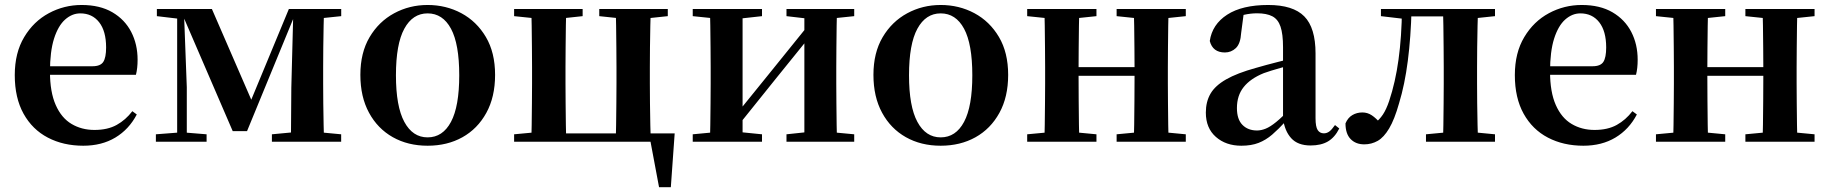

<svg xmlns="http://www.w3.org/2000/svg" viewBox="-20 -572 7382 775"><path d="M316.2 16.2Q235.8 16.2 173.2 -16.5Q110.6 -49.1 75.1 -113Q39.6 -176.9 39.6 -268.8Q39.6 -358.8 77.6 -422.2Q115.5 -485.7 177.2 -518.8Q238.9 -551.9 309.4 -551.9Q383.1 -551.9 433.5 -522.5Q483.8 -493.1 509.6 -443.2Q535.4 -393.3 535.4 -330.9Q535.4 -296.1 528.7 -270.2H98.1V-304.6H353.4Q385.5 -304.6 396.9 -322.2Q408.3 -339.8 408.3 -380.4Q408.3 -446.3 380.2 -482.2Q352.1 -518 304.1 -518Q270.7 -518 242.6 -492.9Q214.6 -467.8 198.1 -416Q181.7 -364.1 181.7 -282.7Q181.7 -200.5 204.9 -148.2Q228 -95.8 268.8 -71.7Q309.5 -47.5 361.4 -47.5Q414.4 -47.5 450.9 -67.7Q487.3 -87.9 514.2 -123.2L532.1 -109.9Q500.6 -49.8 445.7 -16.8Q390.7 16.2 316.2 16.2Z M919.3 -42.8 717.5 -510.6H707.7V-535.7H835.3L1005.1 -144.6H983.9L1146 -535.7H1179.2V-512.1H1170.2L977.2 -42.8ZM1154.3 0 1155.9 -217.9 1164.2 -535.7H1288.1Q1287.1 -511 1286.3 -468.7Q1285.4 -426.4 1284.9 -381Q1284.4 -335.7 1284.4 -301.2V-234.8Q1284.4 -200 1284.9 -154.7Q1285.4 -109.4 1286.3 -67.4Q1287.1 -25.5 1288.1 0ZM609.2 0V-29.9L704.9 -37.3H723.5L813.9 -29.9V0ZM1077.5 0V-29.9L1186.3 -40.2H1248.6L1357.1 -29.9V0ZM613.2 -506.8V-535.7H719.8V-495.5H708.5ZM695.1 0V-535.7H722.1L734 -219.6V0ZM1216.6 -495.5V-535.7H1357.3V-506.8L1248.9 -495.5Z M1706 16.2Q1626.7 16.2 1565.5 -18.3Q1504.3 -52.8 1469.5 -117Q1434.6 -181.2 1434.6 -269.8Q1434.6 -359.1 1471.8 -422Q1509 -484.9 1570.9 -518.4Q1632.8 -551.9 1706 -551.9Q1780.1 -551.9 1842.1 -518.8Q1904 -485.6 1941.2 -422.7Q1978.4 -359.8 1978.4 -269.8Q1978.4 -180.5 1943 -116.3Q1907.6 -52 1846.4 -17.9Q1785.2 16.2 1706 16.2ZM1706 -17.5Q1767 -17.5 1800.4 -80.1Q1833.7 -142.6 1833.7 -268.1Q1833.7 -394.2 1800.4 -456.1Q1767 -518 1706 -518Q1645.7 -518 1612 -456.1Q1578.2 -394.2 1578.2 -268.1Q1578.2 -142.6 1612 -80.1Q1645.7 -17.5 1706 -17.5Z M2123.9 0Q2125.6 -25.5 2126.1 -67.4Q2126.6 -109.4 2127.1 -154.7Q2127.6 -200 2127.6 -234.8V-301.2Q2127.6 -335.7 2127.1 -381Q2126.6 -426.4 2126.1 -468.7Q2125.6 -511 2123.9 -535.7H2265.6Q2264.6 -511 2264.1 -468.7Q2263.6 -426.4 2263.1 -381Q2262.6 -335.7 2262.6 -301.2V-234.8Q2262.6 -200 2263.1 -154.7Q2263.6 -109.4 2264.1 -67.4Q2264.6 -25.5 2265.6 0ZM2465.4 0Q2466.4 -25.5 2466.9 -67.4Q2467.4 -109.4 2467.9 -154.7Q2468.4 -200 2468.4 -234.8V-301.2Q2468.4 -335.7 2467.9 -381Q2467.4 -426.4 2466.9 -468.7Q2466.4 -511 2465.4 -535.7H2606.9Q2605.9 -511 2605 -468.7Q2604.1 -426.4 2603.6 -381Q2603.1 -335.7 2603.1 -301.2V-234.8Q2603.1 -200 2603.6 -154.7Q2604.1 -109.4 2605 -67.4Q2605.9 -25.5 2606.9 0ZM2640.2 183.5 2599.7 -32.6 2649 0H2194.1V-33.6H2703.3L2687.8 183.5ZM2055.2 -506.8V-535.7H2331.8V-506.8L2226.6 -495.5H2165ZM2398.9 -506.8V-535.7H2675.5V-506.8L2568.8 -495.5H2505.7ZM2055.2 0V-29.9L2165 -40.2H2194.9V0Z M2776.2 0V-29.9L2885 -40.2H2953.4L3055.8 -29.9V0ZM3154.6 0V-29.9L3251.5 -40.2H3319.3L3428 -29.9V0ZM2844.9 0Q2846.6 -25.5 2847.1 -67.4Q2847.6 -109.4 2848.1 -154.7Q2848.6 -200 2848.6 -234.8V-301.2Q2848.6 -335.7 2848.1 -381Q2847.6 -426.4 2847.1 -468.7Q2846.6 -511 2844.9 -535.7H2977.4V0ZM2948.7 -51.6 2900.4 -77.8H2925.4L3084.6 -274.4L3255 -485.4L3302.7 -460.9H3278.5L3114.2 -257.7ZM3226.8 0V-535.7H3358.6Q3357.6 -511 3357.1 -468.7Q3356.6 -426.4 3356.1 -381Q3355.6 -335.7 3355.6 -301.2V-234.8Q3355.6 -200 3356.1 -154.7Q3356.6 -109.4 3357.1 -67.4Q3357.6 -25.5 3358.6 0ZM2776.2 -506.8V-535.7H3055.8V-506.8L2953.7 -495.5H2886ZM3154.6 -506.8V-535.7H3428V-506.8L3319.5 -495.5H3251.8Z M3777 16.2Q3697.7 16.2 3636.5 -18.3Q3575.3 -52.8 3540.5 -117Q3505.6 -181.2 3505.6 -269.8Q3505.6 -359.1 3542.8 -422Q3580 -484.9 3641.9 -518.4Q3703.8 -551.9 3777 -551.9Q3851.1 -551.9 3913.1 -518.8Q3975 -485.6 4012.2 -422.7Q4049.4 -359.8 4049.4 -269.8Q4049.4 -180.5 4014 -116.3Q3978.6 -52 3917.4 -17.9Q3856.2 16.2 3777 16.2ZM3777 -17.5Q3838 -17.5 3871.4 -80.1Q3904.7 -142.6 3904.7 -268.1Q3904.7 -394.2 3871.4 -456.1Q3838 -518 3777 -518Q3716.7 -518 3683 -456.1Q3649.2 -394.2 3649.2 -268.1Q3649.2 -142.6 3683 -80.1Q3716.7 -17.5 3777 -17.5Z M4194.9 0Q4196.6 -25.5 4197.1 -67.5Q4197.6 -109.6 4198.1 -154.8Q4198.6 -200 4198.6 -234.8V-301.2Q4198.6 -335.7 4198.1 -381.1Q4197.6 -426.5 4197.1 -468.7Q4196.6 -511 4194.9 -535.7H4336.6Q4335.6 -510.7 4335.1 -467.8Q4334.6 -425 4334.1 -378Q4333.6 -331 4333.6 -291.8V-270.6Q4333.6 -217.9 4334.1 -165Q4334.6 -112.1 4335.1 -68.6Q4335.6 -25.1 4336.6 0ZM4555.6 0Q4557.6 -25.1 4558.1 -68.6Q4558.6 -112.1 4559.1 -165Q4559.6 -217.9 4559.6 -270.6V-291.8Q4559.6 -330.7 4559.1 -378Q4558.6 -425.4 4558.1 -468.1Q4557.6 -510.7 4555.6 -535.7H4697Q4696 -510.7 4695.5 -468.5Q4695 -426.3 4694.5 -381Q4694 -335.6 4694 -301.2V-234.8Q4694 -200 4694.5 -154.8Q4695 -109.6 4695.5 -67.5Q4696 -25.5 4697 0ZM4126.2 0V-29.9L4236 -40.2H4297.6L4405.8 -29.9V0ZM4126.2 -506.8V-535.7H4405.8V-506.8L4297.6 -495.5H4236ZM4487.2 0V-29.9L4595.9 -40.2H4658.5L4766.4 -29.9V0ZM4487.2 -506.8V-535.7H4766.4V-506.8L4658.5 -495.5H4595.9ZM4265.9 -265.9V-301H4626.1V-265.9Z M4990.6 16.2Q4928.2 16.2 4887.8 -19.4Q4847.3 -54.9 4847.3 -117.6Q4847.3 -161.2 4866 -193.6Q4884.7 -226.1 4929.1 -251.5Q4973.6 -277 5049.4 -297.9Q5088.8 -309.4 5138.4 -322Q5188 -334.6 5228 -344.4V-318.9Q5188 -308.9 5148 -297.6Q5107.9 -286.4 5081.1 -276.7Q5027.3 -254.9 5000.1 -220.6Q4972.8 -186.4 4972.8 -135.9Q4972.8 -90.4 4995.1 -67.9Q5017.3 -45.3 5054 -45.3Q5070.3 -45.3 5088.7 -52.6Q5107.1 -59.9 5131.4 -79.7Q5155.8 -99.4 5189.3 -135.5L5204.8 -82.4H5169.7Q5140.6 -50.6 5115.2 -28.7Q5089.7 -6.8 5060.4 4.7Q5031 16.2 4990.6 16.2ZM5270.1 15.2Q5218.6 15.2 5191.9 -14.2Q5165.2 -43.6 5158.9 -94V-96.5V-381.4Q5158.9 -434.7 5148.8 -464.5Q5138.7 -494.3 5115.6 -506.3Q5092.5 -518.3 5054 -518.3Q5028.4 -518.3 5001.3 -512.2Q4974.2 -506.1 4937.8 -491.2L5000.1 -516.3L4989.9 -439.2Q4987.3 -395.9 4968.6 -378Q4949.8 -360.2 4924.3 -360.2Q4875.1 -360.2 4863.2 -406.5Q4872.9 -473.5 4933.4 -512.7Q4993.9 -551.9 5099.1 -551.9Q5199.4 -551.9 5244.7 -505.9Q5290.1 -459.8 5290.1 -356.2V-94.8Q5290.1 -60.3 5298.8 -47Q5307.6 -33.8 5323.7 -33.8Q5335.3 -33.8 5345.3 -40.9Q5355.3 -48.1 5368.7 -67.2L5385.9 -53.4Q5368 -17.5 5340.2 -1.1Q5312.4 15.2 5270.1 15.2Z M5486.8 10.7Q5452.5 10.7 5431.8 -10.6Q5411 -31.9 5411 -74Q5420.6 -96.8 5438.6 -107.4Q5456.7 -118.1 5479.2 -118.1Q5499.9 -118.1 5517.2 -106.6Q5534.5 -95.1 5553.3 -73V-60.3H5528.4V-73.7Q5548.4 -89.2 5562 -109.6Q5575.6 -129.9 5587.2 -164.2Q5612.5 -239.5 5625.1 -331.7Q5637.8 -423.8 5639 -535.7H5677.7Q5674.9 -422.3 5662.6 -326.4Q5650.3 -230.5 5627.1 -154.6Q5608.9 -90 5587.4 -53.8Q5565.9 -17.5 5541 -3.4Q5516 10.7 5486.8 10.7ZM5554.1 -506.8V-535.7H5657.9V-495.5H5650.1ZM5659.1 -505.7V-535.7H5848.2V-505.7ZM5735.9 0V-29.9L5844.2 -40.2H5907.3L6014.5 -29.9V0ZM5804.6 0Q5805.6 -25.5 5806.1 -67.4Q5806.6 -109.4 5807.1 -154.7Q5807.6 -200 5807.6 -234.8V-301.2Q5807.6 -335.7 5807.1 -381Q5806.6 -426.4 5806.1 -468.7Q5805.6 -511 5804.6 -535.7H5946.1Q5945.1 -511 5944.1 -468.7Q5943.1 -426.4 5942.6 -381Q5942.1 -335.7 5942.1 -301.2V-234.8Q5942.1 -200 5942.6 -154.7Q5943.1 -109.4 5944.1 -67.4Q5945.1 -25.5 5946.1 0ZM5874.8 -495.5V-535.7H6014.5V-506.8L5907.3 -495.5Z M6371.2 16.2Q6290.8 16.2 6228.2 -16.5Q6165.6 -49.1 6130.1 -113Q6094.6 -176.9 6094.6 -268.8Q6094.6 -358.8 6132.6 -422.2Q6170.5 -485.7 6232.2 -518.8Q6293.9 -551.9 6364.4 -551.9Q6438.1 -551.9 6488.5 -522.5Q6538.8 -493.1 6564.6 -443.2Q6590.4 -393.3 6590.4 -330.9Q6590.4 -296.1 6583.7 -270.2H6153.1V-304.6H6408.4Q6440.5 -304.6 6451.9 -322.2Q6463.3 -339.8 6463.3 -380.4Q6463.3 -446.3 6435.2 -482.2Q6407.1 -518 6359.1 -518Q6325.7 -518 6297.6 -492.9Q6269.6 -467.8 6253.1 -416Q6236.7 -364.1 6236.7 -282.7Q6236.7 -200.5 6259.9 -148.2Q6283 -95.8 6323.8 -71.7Q6364.5 -47.5 6416.4 -47.5Q6469.4 -47.5 6505.9 -67.7Q6542.3 -87.9 6569.2 -123.2L6587.1 -109.9Q6555.6 -49.8 6500.7 -16.8Q6445.7 16.2 6371.2 16.2Z M6732.9 0Q6734.6 -25.5 6735.1 -67.5Q6735.6 -109.6 6736.1 -154.8Q6736.6 -200 6736.6 -234.8V-301.2Q6736.6 -335.7 6736.1 -381.1Q6735.6 -426.5 6735.1 -468.7Q6734.6 -511 6732.9 -535.7H6874.6Q6873.6 -510.7 6873.1 -467.8Q6872.6 -425 6872.1 -378Q6871.6 -331 6871.6 -291.8V-270.6Q6871.6 -217.9 6872.1 -165Q6872.6 -112.1 6873.1 -68.6Q6873.6 -25.1 6874.6 0ZM7093.6 0Q7095.6 -25.1 7096.1 -68.6Q7096.6 -112.1 7097.1 -165Q7097.6 -217.9 7097.6 -270.6V-291.8Q7097.6 -330.7 7097.1 -378Q7096.6 -425.4 7096.1 -468.1Q7095.6 -510.7 7093.6 -535.7H7235Q7234 -510.7 7233.5 -468.5Q7233 -426.3 7232.5 -381Q7232 -335.6 7232 -301.2V-234.8Q7232 -200 7232.5 -154.8Q7233 -109.6 7233.5 -67.5Q7234 -25.5 7235 0ZM6664.2 0V-29.9L6774 -40.2H6835.6L6943.8 -29.9V0ZM6664.2 -506.8V-535.7H6943.8V-506.8L6835.6 -495.5H6774ZM7025.2 0V-29.9L7133.9 -40.2H7196.5L7304.4 -29.9V0ZM7025.2 -506.8V-535.7H7304.4V-506.8L7196.5 -495.5H7133.9ZM6803.9 -265.9V-301H7164.1V-265.9Z"/></svg>

Font: Source Han Serif JP VF
Style: Regular
Weight: 250
Designer: Ryoko NISHIZUKA 西塚涼子 (kana & ideographs); Frank Grießhammer (Latin, Greek & Cyrillic); Wenlong ZHANG 张文龙 (bopomofo); San
Foundry: Adobe
Version: Version 2.001;hotconv 1.1.0;makeotfexe 2.6.0